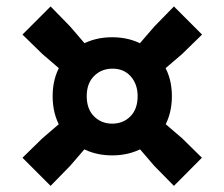

<svg xmlns="http://www.w3.org/2000/svg" viewBox="-20 -676 714 611"><path d="M225 -409.5 115 -504 51.5 -566 141 -655.5 203 -592 297.5 -482ZM449 -409.5 376.5 -482 471.5 -592 533.5 -655.5 623 -566 559.5 -504ZM533.5 -84.5 471 -148 377.5 -257 450 -330 559.5 -236 622.5 -174ZM141 -84.5 51.5 -174 115 -236 224.5 -330 297 -257 203 -148ZM337 -181.5Q283 -181.5 240 -205Q197 -228.5 172.2 -271Q147.5 -313.5 147.5 -370Q147.5 -426 172.2 -468.2Q197 -510.5 240 -534Q283 -557.5 337 -557.5Q391 -557.5 434 -534Q477 -510.5 502 -468.2Q527 -426 527 -370Q527 -313.5 502 -271Q477 -228.5 434 -205Q391 -181.5 337 -181.5ZM337 -282.5Q372 -282.5 395 -305.8Q418 -329 418 -370Q418 -408 396.2 -432.8Q374.5 -457.5 338 -457.5Q303 -457.5 279.5 -434.2Q256 -411 256 -370Q256 -329 279.2 -305.8Q302.5 -282.5 337 -282.5Z"/></svg>

Font: Encode Sans SC SemiExpanded ExtraBold
Style: Regular
Weight: 800
Width: 6
Designer: Multiple Designers
Foundry: Impallari Type
Version: Version 3.002